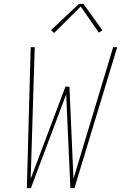

<svg xmlns="http://www.w3.org/2000/svg" viewBox="-20 -981 640 1001"><path d="M120 0 140 -735H161L140 -49L321 -529H342L363 -49L570 -735H591L368 0H347L325 -489L141 0ZM262 -809 246 -824 392 -961H415L514 -823L495 -811L401 -947Z"/></svg>

Font: Iosevka SS04 Th Ex Obl
Style: Regular
Weight: 100
Width: 7
Italic angle: -9°
Monospace: yes
Designer: Belleve Invis
Foundry: Belleve Invis
Version: Version 19.0.0; ttfautohint (v1.8.4)